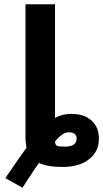

<svg xmlns="http://www.w3.org/2000/svg" viewBox="-20 -770 482 897"><path d="M104 -80Q99 -103 99 -127V-750H237V-219Q270 -238 312 -238Q373 -238 407.5 -207Q442 -176 442 -122Q442 -62 396 -26Q350 10 272 10Q201 10 162 -9Q145 14 85 107L5 62Q78 -45 104 -80ZM237 -109Q238 -93 246 -89Q254 -85 283 -85Q338 -85 338 -123Q338 -152 300 -152Q273 -152 237 -109Z"/></svg>

Font: M PLUS 1p
Style: Bold
Weight: 700
Version: Version 1.062